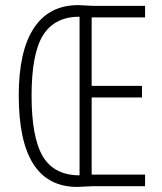

<svg xmlns="http://www.w3.org/2000/svg" viewBox="-20 -737 642 760"><path d="M554.2 -713.9V-668H342.8V-397H542V-351.1H342.8V-45.9H554.2V0H347.2L286.1 2.9Q54.2 2.9 54.2 -358.9Q54.2 -535.6 114.3 -626.2Q174.3 -716.8 290 -716.8L346.2 -713.9ZM294.9 -43V-670.9Q196.8 -670.9 150.4 -597.7Q105 -524.4 105 -358.4Q105 -192.4 149.9 -117.2Q195.3 -43 294.9 -43Z"/></svg>

Font: Open Sans Hebrew Condensed Light
Style: Regular
Weight: 300
Width: 3
Foundry: Ascender Corporation, Yanek Iontef
Version: Version 2.001;PS 002.001;hotconv 1.0.70;makeotf.lib2.5.58329